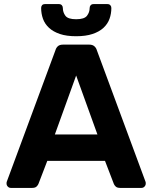

<svg xmlns="http://www.w3.org/2000/svg" viewBox="-20 -918 744 938"><path d="M352 -741Q305 -741 272.5 -752Q240 -763 219.5 -782Q199 -801 190 -826Q181 -851 181 -879Q181 -887 185.5 -892.5Q190 -898 200 -898H268Q277 -898 282 -892.5Q287 -887 287 -879Q287 -858 299.5 -841Q312 -824 352 -824Q392 -824 405 -841Q418 -858 418 -879Q418 -887 423 -892.5Q428 -898 437 -898H505Q514 -898 519 -892.5Q524 -887 524 -879Q524 -851 515 -826Q506 -801 485.5 -782Q465 -763 432 -752Q399 -741 352 -741ZM33 0Q24 0 18 -6.5Q12 -13 12 -21Q12 -23 12 -25.5Q12 -28 13 -30L251 -673Q254 -684 262.5 -692Q271 -700 288 -700H416Q432 -700 441 -692Q450 -684 453 -673L691 -30Q692 -28 692 -25.5Q692 -23 692 -21Q692 -13 686 -6.5Q680 0 671 0H567Q552 0 545 -7Q538 -14 536 -20L493 -132H211L168 -20Q166 -14 159 -7Q152 0 137 0ZM248 -261H456L352 -549Z"/></svg>

Font: Fz Rubik SemBd
Style: Regular
Weight: 600
Designer: Hubert and Fischer
Foundry: Hubert and Fischer
Version: Vit hóa bi FontZin.com